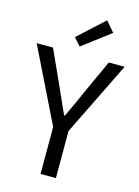

<svg xmlns="http://www.w3.org/2000/svg" viewBox="-142 -1046 815 1123"><g transform="rotate(15 265.5 -484.5)"><path d="M219 -285 -1 -733H98L192 -526Q249 -397 264 -366H268Q325 -486 341 -526L436 -733H532L312 -285V0H219ZM206 -825 363 -969 416 -907 247 -779Z"/></g></svg>

Font: 思源黑体R
Style: Regular
Weight: 400
Designer: Ryoko NISHIZUKA  (kana & ideographs); Paul D. Hunt (Latin, Greek & Cyrillic); Wenlong ZHANG  (bopomofo); Sandoll Communi
Foundry: Adobe Systems Incorporated
Version: Version 1.00 June 24, 2014, initial release